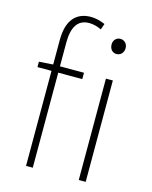

<svg xmlns="http://www.w3.org/2000/svg" viewBox="-120 -886 764 964"><g transform="rotate(15 262.0 -403.5)"><path d="M110 0H145V-494H270V-527H145V-650C145 -729 171 -775 231 -775C251 -775 273 -770 295 -759L306 -790C281 -801 255 -807 232 -807C156 -807 110 -758 110 -655V-527L37 -522V-494H110ZM384 0H420V-527H384ZM403 -660C423 -660 440 -675 440 -701C440 -723 423 -739 403 -739C383 -739 367 -723 367 -701C367 -675 383 -660 403 -660Z"/></g></svg>

Font: Source Han Sans JP ExtraLight
Style: Regular
Weight: 250
Designer: Ryoko NISHIZUKA 西塚涼子 (kana, bopomofo & ideographs); Paul D. Hunt (Latin, Greek & Cyrillic); Sandoll Communications 산돌커뮤니
Foundry: Adobe
Version: Version 2.001;hotconv 1.0.107;makeotfexe 2.5.65593